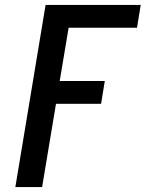

<svg xmlns="http://www.w3.org/2000/svg" viewBox="-20 -540 640 775"><path d="M42 215 164 -520H548L533 -428H257L221 -213H403L388 -121H206L150 215Z"/></svg>

Font: Iosevka Etoile SmBdObl
Style: Regular
Weight: 600
Italic angle: -9°
Designer: Belleve Invis
Foundry: Belleve Invis
Version: Version 15.5.2; ttfautohint (v1.8.4)